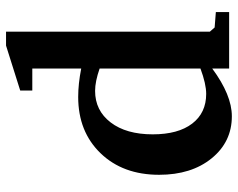

<svg xmlns="http://www.w3.org/2000/svg" viewBox="-96 -683 788 636"><g transform="rotate(-90 298.0 -365.0)"><path d="M37 -232Q37 -352 108.5 -426Q180 -500 295 -500Q338 -500 389 -490V-652H316V-692L465 -739H511V-64L525 -48L576 -44V0H389V-56Q301 9 231 9Q146 9 91.5 -58Q37 -125 37 -232ZM171 -253Q171 -169 206.5 -122.5Q242 -76 305 -76Q338 -76 389 -95V-429Q346 -444 315 -444Q250 -444 210.5 -392.5Q171 -341 171 -253Z"/></g></svg>

Font: Khartiya
Style: Bold
Weight: 700
Version: Version 1.0.2